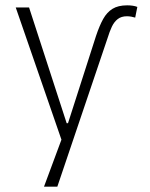

<svg xmlns="http://www.w3.org/2000/svg" viewBox="-20 -520 563 720"><path d="M340 -385Q353 -424 367 -449Q381 -474 402 -487Q423 -500 457 -500Q468 -500 478 -498.5Q488 -497 495 -494L487 -454Q481 -456 472.5 -457.5Q464 -459 456 -459Q435 -459 421.5 -448.5Q408 -438 399.5 -420Q391 -402 383 -376L195 180H145L217 -14L216 20L39 -492H89L230 -58H235Z"/></svg>

Font: Nunito Sans 7pt Condensed ExtraLight
Style: Regular
Weight: 250
Width: 3
Designer: Vernon Adams
Foundry: Vernon Adams
Version: Version 3.101;gftools[0.9.27]